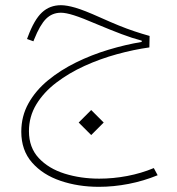

<svg xmlns="http://www.w3.org/2000/svg" viewBox="-20 -390 679 735"><path d="M281.2 79.1 329.1 127 377 79.1 329.1 31.2ZM213.4 -370.1Q170.4 -370.1 140.6 -342.3Q110.8 -314.5 86.4 -248.5L83.5 -240.7L107.9 -231.9L110.8 -239.3Q132.8 -294.4 156.2 -317.9Q179.7 -341.3 213.4 -341.3Q231.9 -341.3 262.9 -331.5Q293.9 -321.8 350.6 -297.4Q404.3 -274.9 445.1 -259.5Q485.8 -244.1 522.5 -234.4V-229.5Q460.4 -219.2 395.5 -199.7Q330.6 -180.2 271 -150.9Q211.4 -121.6 164.1 -82.8Q116.7 -43.9 89.1 5.4Q61.5 54.7 61.5 114.3Q61.5 185.5 102.8 232.4Q144 279.3 211.7 302.2Q279.3 325.2 358.4 325.2Q414.6 325.2 472.4 314Q530.3 302.7 583.5 280.8L568.8 253.4Q521 273.4 467 283.7Q413.1 293.9 359.9 293.9Q289.1 293.9 227.5 274.7Q166 255.4 128.4 215.1Q90.8 174.8 90.8 112.3Q90.8 56.2 119.1 9.5Q147.5 -37.1 195.6 -73.7Q243.7 -110.4 303.7 -137.7Q363.8 -165 428 -182.6Q492.2 -200.2 551.8 -208.5L552.7 -252.4Q522.9 -260.7 494.4 -270.3Q465.8 -279.8 434.1 -292.7Q402.3 -305.7 363.3 -323.2Q301.3 -351.1 268.3 -360.6Q235.4 -370.1 213.4 -370.1Z"/></svg>

Font: Estedad VF
Style: Regular
Weight: 100
Designer: Amin Abedi
Version: Version 7.3